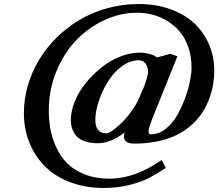

<svg xmlns="http://www.w3.org/2000/svg" viewBox="-20 -705 1082 949"><path d="M667 -407.2Q622.1 -407.2 580.6 -376Q539.1 -344.7 511.5 -298.8Q483.9 -252.9 467.5 -202.9Q451.2 -152.8 451.2 -112.8Q451.2 -45.9 505.9 -45.9Q524.9 -45.9 572.8 -90.1Q620.6 -134.3 650.9 -187Q668.5 -218.8 690.2 -273.2Q711.9 -327.6 711.9 -350.1Q711.9 -374.5 699 -390.9Q686 -407.2 667 -407.2ZM330.1 -111.8Q330.1 -155.3 349.6 -203.4Q369.1 -251.5 403.3 -293.7Q437.5 -335.9 480 -370.4Q522.5 -404.8 572.5 -424.8Q622.6 -444.8 669.9 -444.8Q695.3 -444.8 719 -438.5Q742.7 -432.1 755.9 -420.9L821.8 -439L856.9 -426.8L735.8 -126Q725.6 -100.6 721.7 -87.4Q716.3 -71.3 714.8 -62.5Q713.4 -53.7 715.1 -48.8Q716.8 -43.9 719.2 -42.5Q721.7 -41 726.1 -41Q763.7 -41 797.6 -67.1Q831.5 -93.3 854.2 -132.6Q877 -171.9 894 -217.8Q911.1 -263.7 918.9 -303.5Q926.8 -343.3 926.8 -370.1Q926.8 -426.8 910.2 -473.6Q893.6 -520.5 866.7 -551Q839.8 -581.5 804.2 -602.8Q768.6 -624 731.7 -633.1Q694.8 -642.1 657.2 -642.1Q573.7 -642.1 494.6 -605Q415.5 -567.9 355.2 -504.6Q294.9 -441.4 258.1 -350.6Q221.2 -259.8 221.2 -159.2Q221.2 -111.8 229 -67.6Q236.8 -23.4 257.8 22.5Q278.8 68.4 311.5 101.8Q344.2 135.3 398.4 156.7Q452.6 178.2 522 178.2Q646 178.2 778.8 85.9L799.8 125Q750.5 157.2 713.1 176.3Q675.8 195.3 617.7 209.7Q559.6 224.1 492.2 224.1Q402.3 224.1 327.6 195.8Q252.9 167.5 202.9 117.9Q152.8 68.4 125.5 0.5Q98.1 -67.4 98.1 -146Q98.1 -213.9 117.4 -281Q136.7 -348.1 171.9 -407.5Q207 -466.8 258.8 -518.1Q310.5 -569.3 372.1 -606.2Q433.6 -643.1 509.3 -664.1Q585 -685.1 665 -685.1Q751 -685.1 821.8 -659.7Q892.6 -634.3 939.9 -590.1Q987.3 -545.9 1013.2 -485.4Q1039.1 -424.8 1039.1 -355Q1039.1 -322.8 1033.9 -290.3Q1028.8 -257.8 1015.9 -221.7Q1002.9 -185.5 983.2 -153.6Q963.4 -121.6 931.9 -92Q900.4 -62.5 860.6 -41.5Q820.8 -20.5 765.1 -7.8Q709.5 4.9 644 4.9Q592.8 4.9 592.8 -30.8Q594.2 -47.9 596.2 -50.8Q528.8 2.9 461.9 2.9Q430.7 2.9 406.5 -4.4Q382.3 -11.7 368.2 -22.9Q354 -34.2 345.2 -50Q336.4 -65.9 333.3 -80.6Q330.1 -95.2 330.1 -111.8Z"/></svg>

Font: Linux Libertine G
Style: Bold Italic
Weight: 700
Italic angle: -11.5°
Designer: Philipp H. Poll
Foundry: Philipp H. Poll
Version: Version 4.1.0